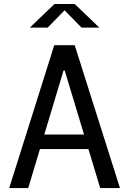

<svg xmlns="http://www.w3.org/2000/svg" viewBox="-20 -961 660 981"><path d="M492 0 310.7 -600.5H304.5L124.2 0H27L257.2 -730H361.8L593 0ZM141.7 -273.5H481.2V-199.5H141.7ZM258.5 -940.7H361.5L487.5 -820H396.5L296.7 -922H323.3L223.5 -820H132.5Z"/></svg>

Font: Monaspace Neon Var ExtraLight
Style: Regular
Weight: 200
Designer: Riley Cran and the Lettermatic Team
Version: Version 1.200 (Monaspace Neon Var)